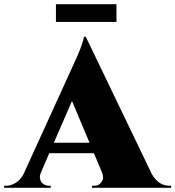

<svg xmlns="http://www.w3.org/2000/svg" viewBox="-59 -900 840 920"><path d="M209 -795V-880H499V-795ZM753 -10H761V0H382V-10H391Q413 -10 424 -23.5Q435 -37 435 -48.5Q435 -60 430 -73L391 -166H177L137 -73Q132 -60 132 -52Q132 -44 135.5 -34.5Q139 -25 150.5 -17.5Q162 -10 175 -10H184V0H-39V-10H-30Q-7 -10 15.5 -23.5Q38 -37 53 -64L286 -575Q339 -687 343 -724H352L669 -65Q701 -10 753 -10ZM199 -216H370L286 -416Z"/></svg>

Font: Cinzel Decorative Black
Style: Regular
Weight: 900
Designer: Natanael Gama
Version: Version 1.002;PS 001.002;hotconv 1.0.56;makeotf.lib2.0.21325